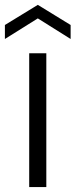

<svg xmlns="http://www.w3.org/2000/svg" viewBox="-39 -763 308 783"><path d="M-19 -604V-661.1L115.2 -743.2L249 -661.1V-604L115.2 -688ZM80.1 0V-545.9H149.9V0Z"/></svg>

Font: Poppins Light
Style: Regular
Weight: 300
Designer: Ninad Kale (Devanagari), Jonny Pinhorn (Latin)
Foundry: Indian Type Foundry
Version: 4.004